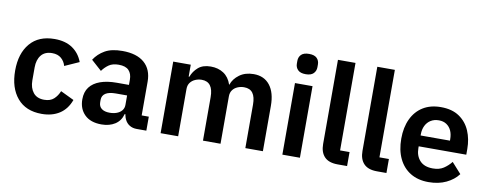

<svg xmlns="http://www.w3.org/2000/svg" viewBox="-63 -1056 3501 1379"><g transform="rotate(10 1687.0 -367.0)"><path d="M280 12Q164 12 101.5 -62Q39 -136 39 -262Q39 -387 101.5 -460.5Q164 -534 280 -534Q359 -534 410.5 -499Q462 -464 485 -402L380 -355Q371 -388 346 -409.5Q321 -431 280 -431Q227 -431 200 -397.5Q173 -364 173 -308V-213Q173 -159 200 -125Q227 -91 280 -91Q325 -91 350.5 -114.5Q376 -138 390 -173L488 -126Q463 -57 409.5 -22.5Q356 12 280 12Z M1042 0H971Q942 0 919.5 -13.5Q897 -27 884.5 -53Q872 -79 872 -114V-125L904 -90H868Q855 -40 814.5 -14Q774 12 716 12Q636 12 593 -30.5Q550 -73 550 -142Q550 -196 576.5 -231Q603 -266 653 -284Q703 -302 773 -302H862V-340Q862 -383 839 -407.5Q816 -432 765 -432Q720 -432 692.5 -412.5Q665 -393 646 -366L570 -434Q599 -479 647 -506.5Q695 -534 774 -534Q879 -534 934.5 -485.5Q990 -437 990 -348V-102H1042ZM862 -225H780Q730 -225 705 -208.5Q680 -192 680 -161V-144Q680 -113 701 -97Q722 -81 759 -81Q788 -81 811 -89.5Q834 -98 848 -115Q862 -132 862 -156Z M1274 0H1146V-522H1274V-435H1279Q1294 -476 1327.5 -505Q1361 -534 1419 -534Q1473 -534 1512.5 -508Q1552 -482 1570 -429H1572Q1586 -472 1628 -503Q1670 -534 1732 -534Q1808 -534 1850 -480.5Q1892 -427 1892 -330V0H1764V-317Q1764 -373 1743.5 -401Q1723 -429 1680 -429Q1655 -429 1632.5 -419.5Q1610 -410 1596.5 -391.5Q1583 -373 1583 -345V0H1455V-317Q1455 -373 1434 -401Q1413 -429 1371 -429Q1347 -429 1324.5 -419.5Q1302 -410 1288 -391.5Q1274 -373 1274 -345Z M2098 -598Q2059 -598 2041 -616.5Q2023 -635 2023 -662V-682Q2023 -710 2041 -728Q2059 -746 2098 -746Q2137 -746 2155 -728Q2173 -710 2173 -682V-662Q2173 -635 2155 -616.5Q2137 -598 2098 -598ZM2034 0V-522H2162V0Z M2506 0H2437Q2372 0 2340.5 -33Q2309 -66 2309 -126V-740H2437V-102H2506Z M2793 0H2724Q2659 0 2627.5 -33Q2596 -66 2596 -126V-740H2724V-102H2793Z M3101 12Q3024 12 2969 -21.5Q2914 -55 2884.5 -116.5Q2855 -178 2855 -262Q2855 -344 2884 -405.5Q2913 -467 2967 -500.5Q3021 -534 3097 -534Q3179 -534 3231.5 -498Q3284 -462 3309.5 -402.5Q3335 -343 3335 -271V-229H2988V-216Q2988 -160 3020 -125Q3052 -90 3115 -90Q3162 -90 3193 -110.5Q3224 -131 3248 -161L3317 -84Q3285 -41 3229.5 -14.5Q3174 12 3101 12ZM3099 -438Q3065 -438 3040 -422.5Q3015 -407 3001.5 -379.5Q2988 -352 2988 -316V-308H3202V-317Q3202 -354 3190 -380.5Q3178 -407 3155 -422.5Q3132 -438 3099 -438Z"/></g></svg>

Font: IBM Plex Sans SemiBold
Style: Regular
Weight: 600
Designer: Mike Abbink, Paul van der Laan, Pieter van Rosmalen
Foundry: Bold Monday
Version: Version 3.201